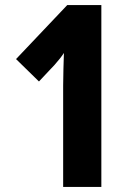

<svg xmlns="http://www.w3.org/2000/svg" viewBox="-20 -734 521 754"><path d="M378 0V-714H244L43 -502L133 -414L195 -480C210 -497 222 -512 231 -526C230 -486 228 -443 228 -398V0Z"/></svg>

Font: Noto Sans Khmer UI ExtraCondensed ExtraBold
Style: Regular
Weight: 800
Width: 2
Designer: Danh Hong and the Monotype Design Team
Foundry: Monotype Imaging Inc.
Version: Version 2.002